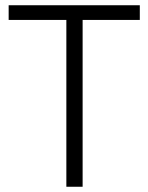

<svg xmlns="http://www.w3.org/2000/svg" viewBox="-20 -712 566 732"><path d="M233 -636V0H295V-636H513V-692H13V-636Z"/></svg>

Font: RazerF5 Light
Style: Regular
Weight: 300
Foundry: Razer Inc.
Version: Version 2